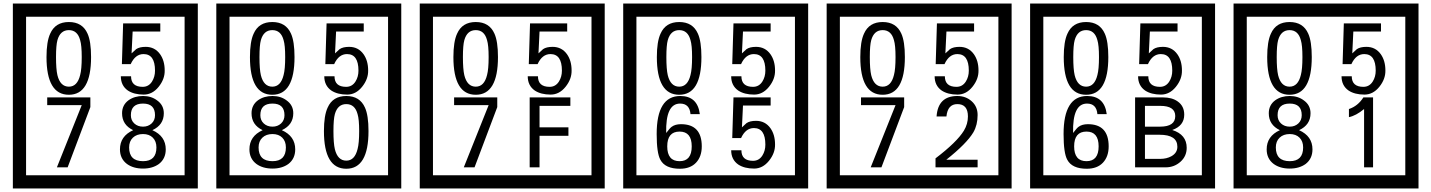

<svg xmlns="http://www.w3.org/2000/svg" viewBox="-20 -980 8125 1090"><path d="M1103 90H53V-960H1103ZM1028 15V-885H128V15ZM497 -656Q497 -442 371 -442Q244 -442 244 -656Q244 -744 265 -789Q294 -855 371 -855Q448 -855 477 -789Q497 -745 497 -656ZM444 -656Q444 -723 435 -752Q420 -809 371 -809Q322 -809 306 -752Q298 -723 298 -656Q298 -587 306 -553Q322 -488 371 -488Q419 -488 435 -554Q444 -587 444 -656ZM915 -580Q916 -531 880.5 -487Q845 -443 796 -443Q741 -443 706 -466Q666 -494 666 -547H724Q724 -487 790 -487Q824 -487 843 -517Q860 -544 860 -579Q860 -673 795 -673Q748 -673 722 -616H672L679 -847H890V-801H733L727 -677Q740 -689 753 -701Q772 -714 807 -714Q859 -714 889 -672Q915 -635 915 -580ZM493 -372 364 -30H303L444 -383H248V-427H493ZM921 -132Q921 -79 882 -49Q846 -23 792 -23Q737 -23 701 -49Q661 -79 661 -132Q661 -207 736 -241Q673 -271 673 -337Q673 -384 710 -411Q744 -435 792 -435Q839 -435 872 -410Q910 -383 910 -337Q910 -271 845 -241Q921 -207 921 -132ZM860 -326Q860 -392 792 -392Q723 -392 723 -326Q723 -297 742.5 -279Q762 -261 792 -261Q821 -261 840.5 -279Q860 -297 860 -326ZM868 -143Q868 -178 847.5 -198.5Q827 -219 792 -219Q756 -219 734.5 -198.5Q713 -178 713 -143Q713 -65 792 -65Q868 -65 868 -143Z M2258 90H1208V-960H2258ZM2183 15V-885H1283V15ZM1652 -656Q1652 -442 1526 -442Q1399 -442 1399 -656Q1399 -744 1420 -789Q1449 -855 1526 -855Q1603 -855 1632 -789Q1652 -745 1652 -656ZM1599 -656Q1599 -723 1590 -752Q1575 -809 1526 -809Q1477 -809 1461 -752Q1453 -723 1453 -656Q1453 -587 1461 -553Q1477 -488 1526 -488Q1574 -488 1590 -554Q1599 -587 1599 -656ZM2070 -580Q2071 -531 2035.5 -487Q2000 -443 1951 -443Q1896 -443 1861 -466Q1821 -494 1821 -547H1879Q1879 -487 1945 -487Q1979 -487 1998 -517Q2015 -544 2015 -579Q2015 -673 1950 -673Q1903 -673 1877 -616H1827L1834 -847H2045V-801H1888L1882 -677Q1895 -689 1908 -701Q1927 -714 1962 -714Q2014 -714 2044 -672Q2070 -635 2070 -580ZM1656 -132Q1656 -79 1617 -49Q1581 -23 1527 -23Q1472 -23 1436 -49Q1396 -79 1396 -132Q1396 -207 1471 -241Q1408 -271 1408 -337Q1408 -384 1445 -411Q1479 -435 1527 -435Q1574 -435 1607 -410Q1645 -383 1645 -337Q1645 -271 1580 -241Q1656 -207 1656 -132ZM1595 -326Q1595 -392 1527 -392Q1458 -392 1458 -326Q1458 -297 1477.5 -279Q1497 -261 1527 -261Q1556 -261 1575.5 -279Q1595 -297 1595 -326ZM1603 -143Q1603 -178 1582.5 -198.5Q1562 -219 1527 -219Q1491 -219 1469.5 -198.5Q1448 -178 1448 -143Q1448 -65 1527 -65Q1603 -65 1603 -143ZM2072 -236Q2072 -22 1946 -22Q1819 -22 1819 -236Q1819 -324 1840 -369Q1869 -435 1946 -435Q2023 -435 2052 -369Q2072 -325 2072 -236ZM2019 -236Q2019 -303 2010 -332Q1995 -389 1946 -389Q1897 -389 1881 -332Q1873 -303 1873 -236Q1873 -167 1881 -133Q1897 -68 1946 -68Q1994 -68 2010 -134Q2019 -167 2019 -236Z M3413 90H2363V-960H3413ZM3338 15V-885H2438V15ZM2807 -656Q2807 -442 2681 -442Q2554 -442 2554 -656Q2554 -744 2575 -789Q2604 -855 2681 -855Q2758 -855 2787 -789Q2807 -745 2807 -656ZM2754 -656Q2754 -723 2745 -752Q2730 -809 2681 -809Q2632 -809 2616 -752Q2608 -723 2608 -656Q2608 -587 2616 -553Q2632 -488 2681 -488Q2729 -488 2745 -554Q2754 -587 2754 -656ZM3225 -580Q3226 -531 3190.5 -487Q3155 -443 3106 -443Q3051 -443 3016 -466Q2976 -494 2976 -547H3034Q3034 -487 3100 -487Q3134 -487 3153 -517Q3170 -544 3170 -579Q3170 -673 3105 -673Q3058 -673 3032 -616H2982L2989 -847H3200V-801H3043L3037 -677Q3050 -689 3063 -701Q3082 -714 3117 -714Q3169 -714 3199 -672Q3225 -635 3225 -580ZM2803 -372 2674 -30H2613L2754 -383H2558V-427H2803ZM3218 -379H3043V-257H3207V-209H3043V-30H2987V-427H3218Z M4568 90H3518V-960H4568ZM4493 15V-885H3593V15ZM3962 -656Q3962 -442 3836 -442Q3709 -442 3709 -656Q3709 -744 3730 -789Q3759 -855 3836 -855Q3913 -855 3942 -789Q3962 -745 3962 -656ZM3909 -656Q3909 -723 3900 -752Q3885 -809 3836 -809Q3787 -809 3771 -752Q3763 -723 3763 -656Q3763 -587 3771 -553Q3787 -488 3836 -488Q3884 -488 3900 -554Q3909 -587 3909 -656ZM4380 -580Q4381 -531 4345.5 -487Q4310 -443 4261 -443Q4206 -443 4171 -466Q4131 -494 4131 -547H4189Q4189 -487 4255 -487Q4289 -487 4308 -517Q4325 -544 4325 -579Q4325 -673 4260 -673Q4213 -673 4187 -616H4137L4144 -847H4355V-801H4198L4192 -677Q4205 -689 4218 -701Q4237 -714 4272 -714Q4324 -714 4354 -672Q4380 -635 4380 -580ZM3964 -149Q3964 -91 3931.5 -56.5Q3899 -22 3840 -22Q3756 -22 3729 -73Q3708 -111 3708 -219Q3708 -435 3842 -435Q3940 -435 3953 -332H3900Q3895 -392 3841 -392Q3758 -392 3762 -225Q3783 -253 3793 -260Q3813 -275 3846 -275Q3964 -275 3964 -149ZM3907 -149Q3907 -233 3838 -233Q3768 -233 3768 -149Q3768 -65 3838 -65Q3907 -65 3907 -149ZM4380 -160Q4381 -111 4345.5 -67Q4310 -23 4261 -23Q4206 -23 4171 -46Q4131 -74 4131 -127H4189Q4189 -67 4255 -67Q4289 -67 4308 -97Q4325 -124 4325 -159Q4325 -253 4260 -253Q4213 -253 4187 -196H4137L4144 -427H4355V-381H4198L4192 -257Q4205 -269 4218 -281Q4237 -294 4272 -294Q4324 -294 4354 -252Q4380 -215 4380 -160Z M5723 90H4673V-960H5723ZM5648 15V-885H4748V15ZM5117 -656Q5117 -442 4991 -442Q4864 -442 4864 -656Q4864 -744 4885 -789Q4914 -855 4991 -855Q5068 -855 5097 -789Q5117 -745 5117 -656ZM5064 -656Q5064 -723 5055 -752Q5040 -809 4991 -809Q4942 -809 4926 -752Q4918 -723 4918 -656Q4918 -587 4926 -553Q4942 -488 4991 -488Q5039 -488 5055 -554Q5064 -587 5064 -656ZM5535 -580Q5536 -531 5500.5 -487Q5465 -443 5416 -443Q5361 -443 5326 -466Q5286 -494 5286 -547H5344Q5344 -487 5410 -487Q5444 -487 5463 -517Q5480 -544 5480 -579Q5480 -673 5415 -673Q5368 -673 5342 -616H5292L5299 -847H5510V-801H5353L5347 -677Q5360 -689 5373 -701Q5392 -714 5427 -714Q5479 -714 5509 -672Q5535 -635 5535 -580ZM5113 -372 4984 -30H4923L5064 -383H4868V-427H5113ZM5530 -30H5291V-81Q5412 -173 5452 -238Q5475 -276 5475 -319Q5475 -389 5415 -389Q5360 -389 5353 -319H5297Q5305 -435 5415 -435Q5463 -435 5496.5 -405Q5530 -375 5530 -327Q5530 -271 5506 -229Q5468 -165 5352 -73H5530Z M6878 90H5828V-960H6878ZM6803 15V-885H5903V15ZM6272 -656Q6272 -442 6146 -442Q6019 -442 6019 -656Q6019 -744 6040 -789Q6069 -855 6146 -855Q6223 -855 6252 -789Q6272 -745 6272 -656ZM6219 -656Q6219 -723 6210 -752Q6195 -809 6146 -809Q6097 -809 6081 -752Q6073 -723 6073 -656Q6073 -587 6081 -553Q6097 -488 6146 -488Q6194 -488 6210 -554Q6219 -587 6219 -656ZM6690 -580Q6691 -531 6655.5 -487Q6620 -443 6571 -443Q6516 -443 6481 -466Q6441 -494 6441 -547H6499Q6499 -487 6565 -487Q6599 -487 6618 -517Q6635 -544 6635 -579Q6635 -673 6570 -673Q6523 -673 6497 -616H6447L6454 -847H6665V-801H6508L6502 -677Q6515 -689 6528 -701Q6547 -714 6582 -714Q6634 -714 6664 -672Q6690 -635 6690 -580ZM6274 -149Q6274 -91 6241.5 -56.5Q6209 -22 6150 -22Q6066 -22 6039 -73Q6018 -111 6018 -219Q6018 -435 6152 -435Q6250 -435 6263 -332H6210Q6205 -392 6151 -392Q6068 -392 6072 -225Q6093 -253 6103 -260Q6123 -275 6156 -275Q6274 -275 6274 -149ZM6217 -149Q6217 -233 6148 -233Q6078 -233 6078 -149Q6078 -65 6148 -65Q6217 -65 6217 -149ZM6717 -141Q6717 -93 6681.5 -61.5Q6646 -30 6598 -30H6424V-427H6583Q6634 -427 6666 -404Q6703 -378 6703 -329Q6703 -266 6635 -242Q6717 -216 6717 -141ZM6652 -321Q6652 -379 6567 -379H6480V-261H6566Q6652 -261 6652 -321ZM6664 -147Q6664 -215 6563 -215H6480V-78H6566Q6603 -78 6630 -93Q6664 -112 6664 -147Z M8033 90H6983V-960H8033ZM7958 15V-885H7058V15ZM7427 -656Q7427 -442 7301 -442Q7174 -442 7174 -656Q7174 -744 7195 -789Q7224 -855 7301 -855Q7378 -855 7407 -789Q7427 -745 7427 -656ZM7374 -656Q7374 -723 7365 -752Q7350 -809 7301 -809Q7252 -809 7236 -752Q7228 -723 7228 -656Q7228 -587 7236 -553Q7252 -488 7301 -488Q7349 -488 7365 -554Q7374 -587 7374 -656ZM7845 -580Q7846 -531 7810.5 -487Q7775 -443 7726 -443Q7671 -443 7636 -466Q7596 -494 7596 -547H7654Q7654 -487 7720 -487Q7754 -487 7773 -517Q7790 -544 7790 -579Q7790 -673 7725 -673Q7678 -673 7652 -616H7602L7609 -847H7820V-801H7663L7657 -677Q7670 -689 7683 -701Q7702 -714 7737 -714Q7789 -714 7819 -672Q7845 -635 7845 -580ZM7431 -132Q7431 -79 7392 -49Q7356 -23 7302 -23Q7247 -23 7211 -49Q7171 -79 7171 -132Q7171 -207 7246 -241Q7183 -271 7183 -337Q7183 -384 7220 -411Q7254 -435 7302 -435Q7349 -435 7382 -410Q7420 -383 7420 -337Q7420 -271 7355 -241Q7431 -207 7431 -132ZM7370 -326Q7370 -392 7302 -392Q7233 -392 7233 -326Q7233 -297 7252.5 -279Q7272 -261 7302 -261Q7331 -261 7350.5 -279Q7370 -297 7370 -326ZM7378 -143Q7378 -178 7357.5 -198.5Q7337 -219 7302 -219Q7266 -219 7244.5 -198.5Q7223 -178 7223 -143Q7223 -65 7302 -65Q7378 -65 7378 -143ZM7775 -30H7724V-361Q7678 -323 7638 -315V-361Q7689 -378 7720 -427H7775Z"/></svg>

Font: Unicode BMP Fallback SIL
Style: Regular
Weight: 400
Foundry: NRSI, SIL International
Version: Version 5.1 Based on Unicode 5.1